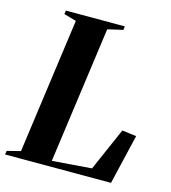

<svg xmlns="http://www.w3.org/2000/svg" viewBox="-130 -832 821 922"><g transform="rotate(15 280.0 -371.5)"><path d="M-19.5 0 -17 -18.5 50 -35.5 142.5 -707.5 81 -725 83.5 -743H376.5L374.5 -725L298.5 -707.5L205 -28.5L401 -43.5L494.5 -257L565.5 -248L507 0Z"/></g></svg>

Font: Merriweather 144pt
Style: Bold Italic
Weight: 700
Italic angle: -7.8°
Version: Version 2.101